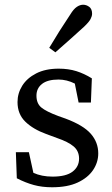

<svg xmlns="http://www.w3.org/2000/svg" viewBox="-20 -778 474 811"><path d="M200 13Q158 13 123 3.5Q88 -6 51 -25L47 -135H102L121 -48Q156 -32 202 -32Q259 -32 286.5 -53Q314 -74 314 -108Q314 -140 291 -159.5Q268 -179 221 -195L175 -212Q120 -232 87 -264Q54 -296 54 -347Q54 -384 74 -416Q94 -448 133 -468Q172 -488 228 -488Q269 -488 302.5 -477.5Q336 -467 368 -447L364 -345H312L296 -425Q262 -442 227 -442Q181 -442 157.5 -423.5Q134 -405 134 -374Q134 -341 154.5 -324Q175 -307 226 -288L257 -277Q332 -249 363.5 -213Q395 -177 395 -130Q395 -92 373 -59.5Q351 -27 308 -7Q265 13 200 13ZM188 -576Q230 -647 277 -717Q291 -740 304.5 -749Q318 -758 331 -758Q345 -758 357 -749Q369 -740 369 -720Q369 -710 362.5 -697.5Q356 -685 335 -665Q304 -637 274.5 -610.5Q245 -584 214 -557Z"/></svg>

Font: Source Serif Pro
Style: Regular
Weight: 400
Designer: Frank Grießhammer
Foundry: Adobe Systems Incorporated
Version: Version 3.001;hotconv 1.0.111;makeotfexe 2.5.65597